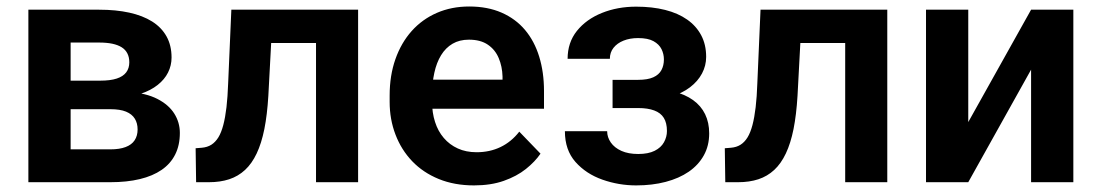

<svg xmlns="http://www.w3.org/2000/svg" viewBox="-20 -558 3366 588"><path d="M317.9 -223.6H150.4L149.4 -311H287.1Q317.9 -311 337.4 -317.4Q356.9 -323.7 366.5 -336.4Q376 -349.1 376 -367.2Q376 -382.8 370.1 -394.3Q364.3 -405.8 352.8 -413.1Q341.3 -420.4 324 -424.1Q306.6 -427.7 283.7 -427.7H196.3V0H66.9V-528.3H283.7Q335 -528.3 376 -519.3Q417 -510.3 445.8 -492.2Q474.6 -474.1 490 -446.5Q505.4 -418.9 505.4 -381.8Q505.4 -357.4 494.6 -335.9Q483.9 -314.5 462.9 -297.9Q441.9 -281.2 411.1 -270.8Q380.4 -260.3 340.8 -257.8ZM317.9 0H115.7L163.6 -100.6H317.9Q346.2 -100.6 364.7 -107.7Q383.3 -114.7 392.3 -128.4Q401.4 -142.1 401.4 -161.6Q401.4 -180.7 392.8 -194.6Q384.3 -208.5 366 -216.1Q347.7 -223.6 317.9 -223.6H184.6L185.5 -311H340.3L374.5 -276.4Q427.2 -272.9 461.9 -255.1Q496.6 -237.3 513.7 -210.2Q530.8 -183.1 530.8 -150.9Q530.8 -113.3 516.6 -85Q502.4 -56.6 475.1 -37.8Q447.8 -19 408.2 -9.5Q368.7 0 317.9 0Z M979.5 -528.3V-426.3H720.7V-528.3ZM1076.7 -528.3V0H947.8V-528.3ZM688.5 -528.3H815.9L801.8 -264.6Q798.3 -206.5 789.6 -162.8Q780.8 -119.1 766.1 -88.1Q751.5 -57.1 730.5 -37.6Q709.5 -18.1 681.9 -9Q654.3 0 620.1 0H580.6L579.1 -104L597.7 -105.5Q614.7 -106.9 627.2 -114.7Q639.6 -122.6 648.7 -137.2Q657.7 -151.9 663.8 -175Q669.9 -198.2 673.6 -229.7Q677.2 -261.2 678.7 -302.7Z M1431.6 9.8Q1371.6 9.8 1323.7 -9.8Q1275.9 -29.3 1242.4 -64.2Q1209 -99.1 1191.2 -145.8Q1173.3 -192.4 1173.3 -246.1V-265.6Q1173.3 -326.7 1190.9 -376.7Q1208.5 -426.8 1240.7 -462.9Q1272.9 -499 1317.9 -518.6Q1362.8 -538.1 1417 -538.1Q1473.1 -538.1 1516.1 -519.3Q1559.1 -500.5 1587.9 -466.3Q1616.7 -432.1 1631.3 -384.5Q1646 -336.9 1646 -279.3V-225.1H1231.9V-314H1519V-323.7Q1518.1 -354.5 1507.3 -380.1Q1496.6 -405.8 1474.1 -421.1Q1451.7 -436.5 1416 -436.5Q1387.2 -436.5 1366 -424.1Q1344.7 -411.6 1330.8 -388.9Q1316.9 -366.2 1310.1 -335Q1303.2 -303.7 1303.2 -265.6V-246.1Q1303.2 -212.9 1312.3 -184.6Q1321.3 -156.2 1339.1 -135.5Q1356.9 -114.7 1382.1 -103.3Q1407.2 -91.8 1439.5 -91.8Q1480 -91.8 1512.9 -107.7Q1545.9 -123.5 1570.3 -154.8L1635.3 -87.4Q1618.7 -63 1590.6 -40.5Q1562.5 -18.1 1522.9 -4.2Q1483.4 9.8 1431.6 9.8Z M1959 -252H1856V-313.5H1934.6Q1963.4 -313.5 1980.7 -321.3Q1998 -329.1 2005.6 -343.3Q2013.2 -357.4 2013.2 -376Q2013.2 -392.6 2005.9 -407.5Q1998.5 -422.4 1981.4 -431.9Q1964.4 -441.4 1934.1 -441.4Q1909.2 -441.4 1889.6 -433.6Q1870.1 -425.8 1858.9 -411.6Q1847.7 -397.5 1847.7 -377.9H1718.3Q1718.3 -427.7 1746.8 -463.4Q1775.4 -499 1823.2 -518.3Q1871.1 -537.6 1928.2 -537.6Q1977.5 -537.6 2017.1 -527.6Q2056.6 -517.6 2084.5 -498Q2112.3 -478.5 2127.4 -450Q2142.6 -421.4 2142.6 -383.8Q2142.6 -356.9 2129.9 -333Q2117.2 -309.1 2093.3 -290.8Q2069.3 -272.5 2035.4 -262.2Q2001.5 -252 1959 -252ZM1856 -287.1H1959Q2006.3 -287.1 2042.2 -278.1Q2078.1 -269 2102.5 -251.5Q2127 -233.9 2139.4 -208.3Q2151.9 -182.6 2151.9 -149.4Q2151.9 -111.8 2135.5 -82.3Q2119.1 -52.7 2089.4 -32.2Q2059.6 -11.7 2018.6 -1Q1977.5 9.8 1928.2 9.8Q1875 9.8 1825 -7.8Q1774.9 -25.4 1742.4 -62Q1710 -98.6 1710 -156.2H1839.4Q1839.4 -137.7 1850.6 -121.6Q1861.8 -105.5 1883.1 -95.9Q1904.3 -86.4 1934.6 -86.4Q1965.3 -86.4 1984.9 -96.2Q2004.4 -106 2013.4 -122.3Q2022.5 -138.7 2022.5 -156.7Q2022.5 -181.6 2012.9 -197Q2003.4 -212.4 1983.6 -219.7Q1963.9 -227.1 1934.6 -227.1H1856Z M2600.1 -528.3V-426.3H2341.3V-528.3ZM2697.3 -528.3V0H2568.4V-528.3ZM2309.1 -528.3H2436.5L2422.4 -264.6Q2418.9 -206.5 2410.2 -162.8Q2401.4 -119.1 2386.7 -88.1Q2372.1 -57.1 2351.1 -37.6Q2330.1 -18.1 2302.5 -9Q2274.9 0 2240.7 0H2201.2L2199.7 -104L2218.3 -105.5Q2235.4 -106.9 2247.8 -114.7Q2260.3 -122.6 2269.3 -137.2Q2278.3 -151.9 2284.4 -175Q2290.5 -198.2 2294.2 -229.7Q2297.9 -261.2 2299.3 -302.7Z M2945.3 -184.1 3137.7 -528.3H3267.1V0H3137.7V-344.7L2945.3 0H2815.9V-528.3H2945.3Z"/></svg>

Font: Roboto SemiBold
Style: Regular
Weight: 600
Designer: Christian Robertson
Foundry: Google
Version: Version 3.009; 2024